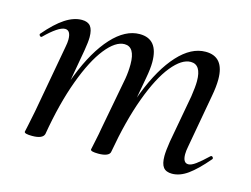

<svg xmlns="http://www.w3.org/2000/svg" viewBox="-66 -504 810 619"><g transform="rotate(15 339.5 -195.0)"><path d="M510 -40Q510 -57 515 -89L544 -248Q549 -281 549 -300Q549 -355 514 -355Q484 -355 451 -314.5Q418 -274 389 -195.5Q360 -117 341 -9L327 -10Q347 -127 381.5 -215Q416 -303 460 -351Q504 -399 552 -399Q614 -399 614 -323Q614 -299 608 -267L576 -89Q573 -74 573 -63Q573 -34 591 -34Q601 -34 616 -45Q631 -56 653 -77Q655 -79 657 -79Q660 -79 662 -75.5Q664 -72 661 -69Q627 -29 600.5 -10Q574 9 548 9Q528 9 519 -2.5Q510 -14 510 -40ZM55 1 60 -22 70 -71 111 -297Q114 -312 114 -322Q114 -353 95 -353Q84 -353 67 -341.5Q50 -330 29 -309Q28 -308 26 -308Q23 -308 21 -311.5Q19 -315 21 -317Q55 -357 84 -376Q113 -395 140 -395Q160 -395 169 -383.5Q178 -372 178 -347Q178 -332 173 -302L121 -9Q116 8 81 8Q55 8 55 1ZM276 1Q277 -5 282.5 -30Q288 -55 291 -74L324 -249Q328 -273 328 -297Q328 -355 293 -355Q263 -355 230 -313.5Q197 -272 168 -193.5Q139 -115 121 -9L106 -10Q126 -126 160.5 -214Q195 -302 239.5 -350.5Q284 -399 332 -399Q394 -399 394 -322Q394 -300 388 -268L341 -9Q340 -1 330 3.5Q320 8 302 8Q276 8 276 1Z"/></g></svg>

Font: Cormorant Garamond Medium
Style: Italic
Weight: 500
Italic angle: -10°
Designer: Christian Thalmann (Catharsis Fonts)
Foundry: Catharsis Fonts
Version: Version 4.000